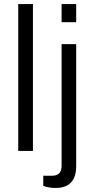

<svg xmlns="http://www.w3.org/2000/svg" viewBox="-20 -743 463 945"><path d="M69.8 0V-723.1H142.1V0ZM283.2 -633.8V-723.1H355V-633.8ZM253.9 182.1Q219.2 182.1 192.9 171.9V122.1H235.8Q283.2 122.1 283.2 73.2V-525.9H355V73.2Q355 182.1 253.9 182.1Z"/></svg>

Font: Archivo Light
Style: Regular
Weight: 300
Designer: Hector Gatti
Foundry: Omnibus-Type
Version: Version 2.001